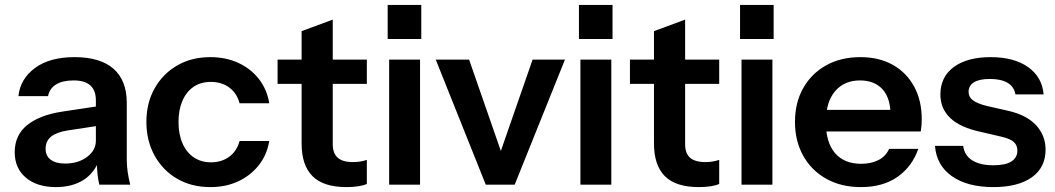

<svg xmlns="http://www.w3.org/2000/svg" viewBox="-20 -753 4303 783"><path d="M385 0Q380 -20 377.5 -44Q375 -68 375 -102H371V-344Q371 -384 348.5 -404.5Q326 -425 280 -425Q235 -425 208.5 -408.5Q182 -392 176 -361H55Q63 -432 123 -476Q183 -520 284 -520Q389 -520 443 -472.5Q497 -425 497 -333V-102Q497 -78 500.5 -53Q504 -28 511 0ZM208 10Q131 10 85.5 -28.5Q40 -67 40 -132Q40 -202 91 -243Q142 -284 235 -298L394 -322V-242L256 -221Q211 -214 188.5 -196Q166 -178 166 -146Q166 -117 187 -101.5Q208 -86 245 -86Q299 -86 335 -113Q371 -140 371 -179L385 -102Q365 -47 319.5 -18.5Q274 10 208 10Z M838 10Q761 10 702.5 -24Q644 -58 610.5 -118.5Q577 -179 577 -256Q577 -333 610.5 -392.5Q644 -452 702.5 -486Q761 -520 838 -520Q901 -520 952 -496.5Q1003 -473 1036 -430.5Q1069 -388 1078 -332H957Q946 -373 915 -396Q884 -419 840 -419Q799 -419 769.5 -399Q740 -379 724 -342Q708 -305 708 -256Q708 -206 724 -169Q740 -132 770 -111.5Q800 -91 840 -91Q884 -91 915 -114Q946 -137 957 -178H1078Q1069 -122 1035.5 -79.5Q1002 -37 951.5 -13.5Q901 10 838 10Z M1393 10Q1299 10 1254.5 -34.5Q1210 -79 1210 -168V-626L1337 -673V-165Q1337 -128 1357 -110Q1377 -92 1420 -92Q1437 -92 1450.5 -94.5Q1464 -97 1476 -101V-3Q1464 3 1442 6.5Q1420 10 1393 10ZM1112 -411V-510H1476V-411Z M1567 0V-510H1693V0ZM1561 -594V-733H1698V-594Z M1961 0 1757 -510H1893L2056 -41H1989L2152 -510H2284L2079 0Z M2347 0V-510H2473V0ZM2341 -594V-733H2478V-594Z M2830 10Q2736 10 2691.5 -34.5Q2647 -79 2647 -168V-626L2774 -673V-165Q2774 -128 2794 -110Q2814 -92 2857 -92Q2874 -92 2887.5 -94.5Q2901 -97 2913 -101V-3Q2901 3 2879 6.5Q2857 10 2830 10ZM2549 -411V-510H2913V-411Z M3004 0V-510H3130V0ZM2998 -594V-733H3135V-594Z M3491 10Q3410 10 3349.5 -24Q3289 -58 3255.5 -118Q3222 -178 3222 -256Q3222 -334 3255.5 -393.5Q3289 -453 3349 -486.5Q3409 -520 3489 -520Q3565 -520 3621 -488.5Q3677 -457 3708 -400Q3739 -343 3739 -267Q3739 -253 3738 -241Q3737 -229 3735 -217H3300V-305H3638L3612 -281Q3612 -353 3579 -389Q3546 -425 3487 -425Q3423 -425 3385.5 -381Q3348 -337 3348 -254Q3348 -172 3385.5 -128.5Q3423 -85 3492 -85Q3532 -85 3562 -100Q3592 -115 3606 -146H3725Q3700 -74 3640.5 -32Q3581 10 3491 10Z M4031 10Q3925 10 3862 -34.5Q3799 -79 3793 -158H3908Q3913 -119 3945 -99Q3977 -79 4031 -79Q4080 -79 4104.5 -94.5Q4129 -110 4129 -139Q4129 -160 4115 -173.5Q4101 -187 4062 -196L3980 -215Q3896 -233 3855.5 -271.5Q3815 -310 3815 -368Q3815 -439 3869.5 -479.5Q3924 -520 4020 -520Q4115 -520 4172.5 -479.5Q4230 -439 4236 -368H4121Q4116 -399 4089.5 -415Q4063 -431 4017 -431Q3974 -431 3952 -417.5Q3930 -404 3930 -378Q3930 -358 3947 -344.5Q3964 -331 4004 -321L4092 -301Q4167 -284 4205.5 -242Q4244 -200 4244 -143Q4244 -70 4188 -30Q4132 10 4031 10Z"/></svg>

Font: Instrument Sans SemiBold
Style: Regular
Weight: 600
Designer: Rodrigo Fuenzalida
Foundry: fragTYPE
Version: Version 1.000;gftools[0.9.28]